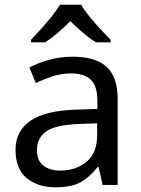

<svg xmlns="http://www.w3.org/2000/svg" viewBox="-20 -786 601 816"><path d="M288 -545Q386 -545 433 -502Q480 -459 480 -365V0H416L399 -76H395Q360 -32 321.5 -11Q283 10 215 10Q142 10 94 -28.5Q46 -67 46 -149Q46 -229 109 -272.5Q172 -316 303 -320L394 -323V-355Q394 -422 365 -448Q336 -474 283 -474Q241 -474 203 -461.5Q165 -449 132 -433L105 -499Q140 -518 188 -531.5Q236 -545 288 -545ZM314 -259Q214 -255 175.5 -227Q137 -199 137 -148Q137 -103 164.5 -82Q192 -61 235 -61Q303 -61 348 -98.5Q393 -136 393 -214V-262ZM325 -766Q337 -744 359.5 -716.5Q382 -689 406.5 -662.5Q431 -636 450 -617V-606H388Q362 -622 334 -645.5Q306 -669 279 -696Q252 -669 225 -646Q198 -623 172 -606H112V-617Q131 -637 154.5 -663Q178 -689 200 -716.5Q222 -744 235 -766Z"/></svg>

Font: Noto Sans Vithkuqi
Style: Regular
Weight: 400
Version: Version 1.001